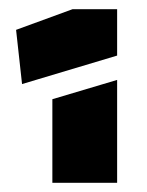

<svg xmlns="http://www.w3.org/2000/svg" viewBox="-20 -730 320 418"><path d="M235 -609 28 -547 15 -665 138 -710H235ZM94 -514 235 -556V-332H94Z"/></svg>

Font: Protest Guerrilla
Style: Regular
Weight: 400
Designer: Octavio Pardo
Foundry: Ashler Design
Version: Version 2.005; ttfautohint (v1.8.4.7-5d5b)